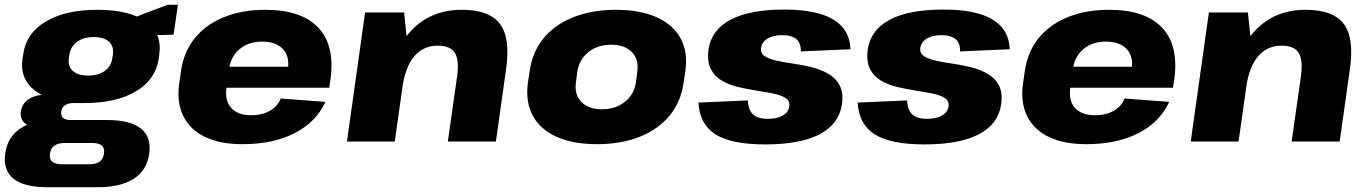

<svg xmlns="http://www.w3.org/2000/svg" viewBox="-44 -592 5716 803"><path d="M309 -161Q175 -161 106.5 -210Q38 -259 50 -347L53 -364Q65 -453 147.5 -502Q230 -551 363 -551Q497 -551 566 -502Q635 -453 622 -364L620 -347Q607 -259 524.5 -210Q442 -161 309 -161ZM152 191Q57 191 12.5 155.5Q-32 120 -22 50Q-13 -18 40 -54Q93 -90 190 -90H405Q500 -90 545 -54.5Q590 -19 580 50Q571 120 515.5 155.5Q460 191 365 191ZM330 95Q385 95 391 50Q394 28 382 17Q370 6 342 6H227Q171 6 165 50Q158 95 215 95ZM131 -55Q86 -55 62.5 -74.5Q39 -94 43 -125Q48 -159 76 -177.5Q104 -196 151 -196H313L309 -161H264Q242 -161 228 -152Q214 -143 212 -125Q210 -107 220 -98.5Q230 -90 253 -90H298L294 -55ZM325 -276Q368 -276 394.5 -295.5Q421 -315 426 -350L428 -362Q433 -398 412 -417.5Q391 -437 348 -437Q305 -437 278 -417Q251 -397 246 -362L244 -350Q239 -315 260.5 -295.5Q282 -276 325 -276ZM478 -504 657 -572H700L682 -447L469 -441Z M970 11Q876 11 813 -19.5Q750 -50 722 -108Q694 -166 706 -246L713 -294Q724 -374 770 -431.5Q816 -489 892 -520Q968 -551 1065 -551Q1217 -551 1287.5 -476Q1358 -401 1338 -259L1333 -225H866L879 -313H1188L1157 -280L1160 -303Q1168 -356 1139 -387Q1110 -418 1052 -418Q996 -418 958.5 -387Q921 -356 914 -302L903 -224Q896 -170 923.5 -140Q951 -110 1007 -110Q1053 -110 1085.5 -129Q1118 -148 1130 -180L1317 -166Q1278 -81 1188 -35Q1098 11 970 11Z M1868 -274Q1877 -342 1858 -371.5Q1839 -401 1787 -401Q1727 -401 1689.5 -357.5Q1652 -314 1639 -229L1559 -140L1570 -212Q1594 -377 1676 -464Q1758 -551 1888 -551Q2002 -551 2046.5 -492.5Q2091 -434 2073 -306L2030 0H1829ZM1483 -540H1646L1662 -388L1607 0H1407Z M2453 11Q2352 11 2283.5 -20Q2215 -51 2184 -108.5Q2153 -166 2164 -247L2171 -293Q2182 -374 2229 -431.5Q2276 -489 2354 -520Q2432 -551 2532 -551Q2633 -551 2702 -520Q2771 -489 2802.5 -431.5Q2834 -374 2822 -293L2815 -247Q2804 -166 2756.5 -108.5Q2709 -51 2631.5 -20Q2554 11 2453 11ZM2473 -135Q2531 -135 2570 -166.5Q2609 -198 2616 -250L2621 -290Q2629 -343 2599 -374Q2569 -405 2512 -405Q2474 -405 2444 -391Q2414 -377 2394.5 -351Q2375 -325 2370 -290L2365 -250Q2357 -198 2387 -166.5Q2417 -135 2473 -135Z M3156 12Q3015 12 2948.5 -30Q2882 -72 2877 -163L3084 -172Q3085 -133 3105 -114Q3125 -95 3168 -95Q3206 -95 3230 -109Q3254 -123 3257 -147Q3260 -170 3241.5 -182Q3223 -194 3191 -200.5Q3159 -207 3120.5 -213Q3082 -219 3043.5 -228Q3005 -237 2974.5 -255Q2944 -273 2928.5 -304Q2913 -335 2919 -384Q2931 -467 3011 -509.5Q3091 -552 3236 -552Q3372 -552 3441 -510.5Q3510 -469 3513 -386L3305 -377Q3307 -410 3287.5 -427.5Q3268 -445 3227 -445Q3190 -445 3166.5 -431Q3143 -417 3139 -392Q3136 -369 3154.5 -357Q3173 -345 3205 -338Q3237 -331 3276 -325.5Q3315 -320 3352.5 -310.5Q3390 -301 3421 -283Q3452 -265 3468 -234.5Q3484 -204 3477 -155Q3465 -73 3384 -30.5Q3303 12 3156 12Z M3822 12Q3681 12 3614.5 -30Q3548 -72 3543 -163L3750 -172Q3751 -133 3771 -114Q3791 -95 3834 -95Q3872 -95 3896 -109Q3920 -123 3923 -147Q3926 -170 3907.5 -182Q3889 -194 3857 -200.5Q3825 -207 3786.5 -213Q3748 -219 3709.5 -228Q3671 -237 3640.5 -255Q3610 -273 3594.5 -304Q3579 -335 3585 -384Q3597 -467 3677 -509.5Q3757 -552 3902 -552Q4038 -552 4107 -510.5Q4176 -469 4179 -386L3971 -377Q3973 -410 3953.5 -427.5Q3934 -445 3893 -445Q3856 -445 3832.5 -431Q3809 -417 3805 -392Q3802 -369 3820.5 -357Q3839 -345 3871 -338Q3903 -331 3942 -325.5Q3981 -320 4018.5 -310.5Q4056 -301 4087 -283Q4118 -265 4134 -234.5Q4150 -204 4143 -155Q4131 -73 4050 -30.5Q3969 12 3822 12Z M4499 11Q4405 11 4342 -19.5Q4279 -50 4251 -108Q4223 -166 4235 -246L4242 -294Q4253 -374 4299 -431.5Q4345 -489 4421 -520Q4497 -551 4594 -551Q4746 -551 4816.5 -476Q4887 -401 4867 -259L4862 -225H4395L4408 -313H4717L4686 -280L4689 -303Q4697 -356 4668 -387Q4639 -418 4581 -418Q4525 -418 4487.5 -387Q4450 -356 4443 -302L4432 -224Q4425 -170 4452.5 -140Q4480 -110 4536 -110Q4582 -110 4614.5 -129Q4647 -148 4659 -180L4846 -166Q4807 -81 4717 -35Q4627 11 4499 11Z M5397 -274Q5406 -342 5387 -371.5Q5368 -401 5316 -401Q5256 -401 5218.5 -357.5Q5181 -314 5168 -229L5088 -140L5099 -212Q5123 -377 5205 -464Q5287 -551 5417 -551Q5531 -551 5575.5 -492.5Q5620 -434 5602 -306L5559 0H5358ZM5012 -540H5175L5191 -388L5136 0H4936Z"/></svg>

Font: Pathway Extreme 28pt ExtraBold
Style: Italic
Weight: 800
Italic angle: -8°
Designer: Eduardo Rodriguez Tunni
Foundry: Eduardo Rodriguez Tunni
Version: Version 1.001;gftools[0.9.26]